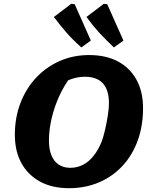

<svg xmlns="http://www.w3.org/2000/svg" viewBox="-20 -975 780 1008"><path d="M342 13Q254 13 190.5 -21.5Q127 -56 92.5 -118.5Q58 -181 58 -267Q58 -358 87.5 -434.5Q117 -511 169.5 -567Q222 -623 293 -654.5Q364 -686 448 -686Q536 -686 599 -652.5Q662 -619 696.5 -556.5Q731 -494 731 -407Q731 -314 703 -237Q675 -160 623 -104Q571 -48 499.5 -17.5Q428 13 342 13ZM349 -94Q385 -94 416 -110Q447 -126 471.5 -157Q496 -188 514 -232Q524 -260 532.5 -297.5Q541 -335 546.5 -371.5Q552 -408 552 -433Q552 -502 520.5 -537Q489 -572 426 -572Q394 -572 362.5 -562.5Q331 -553 291 -534L354 -575Q318 -529 292 -472.5Q266 -416 251.5 -355.5Q237 -295 237 -237Q237 -191 250 -159.5Q263 -128 288 -111Q313 -94 349 -94ZM407 -726Q362 -766 328 -805Q294 -844 263 -886L354 -955L372 -953L457 -762ZM578 -726Q534 -767 499 -805.5Q464 -844 434 -886L525 -955L543 -953L628 -762Z"/></svg>

Font: Piazzolla Thin Black
Style: Italic
Weight: 900
Italic angle: -11.3°
Version: Version 2.005